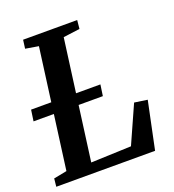

<svg xmlns="http://www.w3.org/2000/svg" viewBox="-135 -848 867 954"><g transform="rotate(-20 299.0 -371.5)"><path d="M-0.5 0 4 -42.5 73.5 -56 157.5 -686 88.5 -697.5 94.5 -743H380.5L376 -697.5L288.5 -686L204 -54L417 -62L506 -261L574.5 -251L522 0ZM4.5 -344 13 -403H379.5L371 -344Z"/></g></svg>

Font: Merriweather 28pt SemiBold
Style: Italic
Weight: 600
Italic angle: -7.8°
Version: Version 2.101